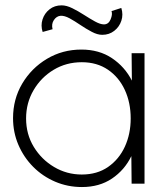

<svg xmlns="http://www.w3.org/2000/svg" viewBox="-20 -704 634 736"><path d="M484.5 -500H534V0H484.5L483.5 -105.5Q457.5 -52 409.2 -19.5Q361 13 294 13Q239.5 13 191.5 -7.5Q143.5 -28 107.2 -64.5Q71 -101 50.5 -148.8Q30 -196.5 30 -251Q30 -324 65.2 -383.5Q100.5 -443 160 -478.5Q219.5 -514 292 -514Q360 -514 409.2 -481Q458.5 -448 485.5 -395ZM293.5 -35Q352.5 -35 394.5 -64.2Q436.5 -93.5 458.8 -142.2Q481 -191 481 -250Q481 -310.5 458.5 -359.2Q436 -408 393.8 -436.8Q351.5 -465.5 293.5 -465.5Q234 -465.5 185.8 -436.5Q137.5 -407.5 108.8 -358.5Q80 -309.5 80 -250Q80 -189.5 109.5 -141Q139 -92.5 187.5 -63.8Q236 -35 293.5 -35ZM372 -570.5Q353.5 -570.5 331.8 -582Q310 -593.5 288.2 -608.2Q266.5 -623 246.8 -633.8Q227 -644.5 212 -643.5Q196.5 -642 186.5 -627Q176.5 -612 181.5 -592L143.5 -581.5Q135.5 -606 143 -629.5Q150.5 -653 169.8 -668.2Q189 -683.5 216 -683.5Q235 -683.5 257.2 -672.5Q279.5 -661.5 302 -647Q324.5 -632.5 344.5 -621.5Q364.5 -610.5 378.5 -610.5Q396 -610.5 404 -629.8Q412 -649 407.5 -661.5L445 -673.5Q453 -648 445.2 -624.5Q437.5 -601 418 -585.8Q398.5 -570.5 372 -570.5Z"/></svg>

Font: Urbanist ExtraLight
Style: Regular
Weight: 200
Designer: Corey Hu
Foundry: Corey Hu
Version: Version 1.330; ttfautohint (v1.8.4.7-5d5b)